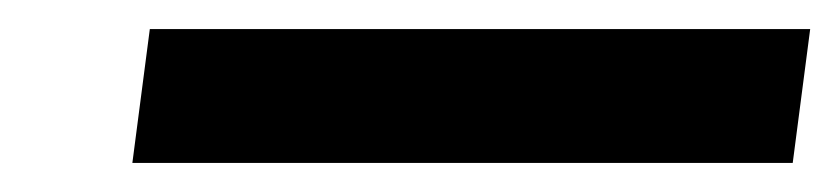

<svg xmlns="http://www.w3.org/2000/svg" viewBox="-20 -416 577 132"><path d="M71 -304 83 -396H537L525 -304Z"/></svg>

Font: Host Grotesk Medium
Style: Italic
Weight: 500
Italic angle: -8°
Designer: Doğukan Karapınar based on Poppins by Indian Type Foundry, Jonny Pinhorn
Foundry: Element Type
Version: Version 1.001; ttfautohint (v1.8.4.7-5d5b)